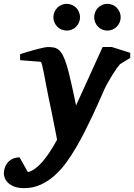

<svg xmlns="http://www.w3.org/2000/svg" viewBox="-101 -743 693 992"><path d="M520 -412.1Q514.2 -406.2 502.9 -390.9Q491.7 -375.5 479.7 -356.2Q467.8 -336.9 456.3 -316.4Q444.8 -295.9 438 -280.8Q427.2 -256.8 412.4 -222.9Q397.5 -189 379.2 -149.9Q360.8 -110.8 339.6 -68.6Q318.4 -26.4 294.9 14.2Q270 57.6 241.5 96.7Q212.9 135.7 179.7 165Q146.5 194.3 107.9 211.7Q69.3 229 23.9 229Q-6.3 229 -26.6 221.2Q-46.9 213.4 -59.1 201.7Q-71.3 189.9 -76.2 176.8Q-81.1 163.6 -81.1 152.8Q-81.1 140.6 -77.1 126.5Q-73.2 112.3 -63.7 99.9Q-54.2 87.4 -38.8 79.1Q-23.4 70.8 0 69.8L43 146Q110.8 131.3 193.8 -21Q192.9 -26.9 189 -46.9Q185.1 -66.9 179.4 -95.7Q173.8 -124.5 166.7 -159.4Q159.7 -194.3 151.9 -230Q144.5 -264.2 138.2 -298.8Q131.8 -333.5 126.5 -361.3Q121.1 -389.2 116.7 -406.5Q112.3 -423.8 108.9 -423.8L2.9 -432.1V-462.9Q8.8 -464.8 20 -468.5Q31.2 -472.2 45.4 -476.3Q59.6 -480.5 74.7 -484.6Q89.8 -488.8 103.8 -492.2Q117.7 -495.6 128.7 -497.8Q139.6 -500 145 -500Q161.6 -500 175.5 -497.8Q189.5 -495.6 201.4 -486.1Q213.4 -476.6 223.9 -456.8Q234.4 -437 245.1 -401.9Q250 -384.8 255.9 -361.6Q261.7 -338.4 267.6 -311.8Q273.4 -285.2 279.8 -256.3Q286.1 -227.5 292 -198.2L429.2 -500H477.1L571.8 -470.2V-443.8ZM312.5 -653.8Q312.5 -639.6 307.1 -627.2Q301.8 -614.7 292.5 -605.2Q283.2 -595.7 270.5 -590.3Q257.8 -585 243.7 -585Q229.5 -585 216.8 -590.3Q204.1 -595.7 194.8 -605.2Q185.5 -614.7 180.2 -627.2Q174.8 -639.6 174.8 -653.8Q174.8 -668 180.2 -680.7Q185.5 -693.4 194.8 -702.9Q204.1 -712.4 216.8 -717.8Q229.5 -723.1 243.7 -723.1Q257.8 -723.1 270.5 -717.8Q283.2 -712.4 292.5 -702.9Q301.8 -693.4 307.1 -680.7Q312.5 -668 312.5 -653.8ZM522.5 -653.8Q522.5 -639.6 517.1 -627.2Q511.7 -614.7 502.4 -605.2Q493.2 -595.7 480.5 -590.3Q467.8 -585 453.6 -585Q439.5 -585 427 -590.3Q414.6 -595.7 405.3 -605.2Q396 -614.7 390.9 -627.2Q385.7 -639.6 385.7 -653.8Q385.7 -668 390.9 -680.7Q396 -693.4 405.3 -702.9Q414.6 -712.4 427 -717.8Q439.5 -723.1 453.6 -723.1Q467.8 -723.1 480.5 -717.8Q493.2 -712.4 502.4 -702.9Q511.7 -693.4 517.1 -680.7Q522.5 -668 522.5 -653.8Z"/></svg>

Font: Charis SIL Am
Style: Bold Italic
Weight: 700
Italic angle: -11°
Foundry: SIL International
Version: Version 5.000